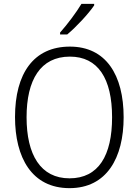

<svg xmlns="http://www.w3.org/2000/svg" viewBox="-20 -967 721 997"><path d="M469 -939V-947H403C376 -902 331 -842 292 -798V-788H329C376 -827 440 -896 469 -939ZM622 -358C622 -578 530 -725 343 -725C155 -725 58 -586 58 -359C58 -149 145 10 341 10C534 10 622 -147 622 -358ZM118 -358C118 -552 190 -673 343 -673C489 -673 562 -559 562 -358C562 -160 492 -41 341 -41C191 -41 118 -163 118 -358Z"/></svg>

Font: Noto Sans Devanagari SemiCondensed Light
Style: Regular
Weight: 300
Width: 4
Designer: Jelle Bosma - Monotype Design Team
Foundry: Monotype Imaging Inc.
Version: Version 2.004